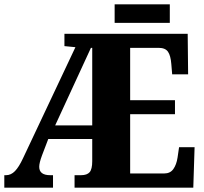

<svg xmlns="http://www.w3.org/2000/svg" viewBox="-20 -871 945 891"><path d="M0 0V-58H8Q31 -58 49.5 -77Q68 -96 87 -137L330 -652L279 -657V-714H851L853 -526H779L775 -574Q772 -613 759.5 -631Q747 -649 716 -649H584V-406H792V-341H584V-66H742Q770 -66 784.5 -86.5Q799 -107 804 -140L811 -188H883L877 0H326V-58H356Q384 -58 396 -72Q408 -86 408 -123V-226H204L175 -150Q162 -115 162 -97Q162 -58 213 -58H226V0ZM236 -289H408V-649H402ZM512 -765V-851H768V-765Z"/></svg>

Font: Noto Serif Condensed Black
Style: Regular
Weight: 900
Width: 3
Designer: Monotype Design Team
Foundry: Monotype Imaging Inc.
Version: Version 2.015; ttfautohint (v1.8.4.7-5d5b)